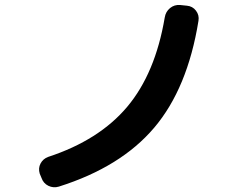

<svg xmlns="http://www.w3.org/2000/svg" viewBox="-20 -759 1040 795"><path d="M151.4 -23.4 144.5 -40Q137.7 -62.5 147.9 -82Q158.2 -101.6 179.7 -109.4Q390.6 -178.7 506.8 -316.9Q623 -455.1 662.1 -686.5Q666 -710.9 684.1 -725.6Q702.1 -740.2 725.6 -738.3L753.9 -735.4Q777.3 -733.4 791.5 -714.8Q805.7 -696.3 801.8 -672.9Q756.8 -393.6 618.7 -230.5Q480.5 -67.4 223.6 13.7Q201.2 20.5 180.2 10.3Q159.2 0 151.4 -23.4Z"/></svg>

Font: Rounded Mgen+ 2m bold
Style: Bold
Weight: 700
Designer: [Source Han Sans]
Ryoko NISHIZUKA  (kana & ideographs); Paul D. Hunt (Latin, Greek & Cyrillic); Wenlong ZHANG  (bopomofo
Version: Version 1.059.20150602